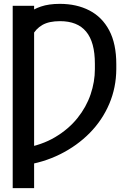

<svg xmlns="http://www.w3.org/2000/svg" viewBox="-20 -757 659 981"><path d="M154.3 -727.5V204.1H44.9V-727.5ZM98.1 88.4V0.5Q192.9 -15.1 261.7 -56.2Q330.6 -97.2 375.7 -153.6Q420.9 -210 442.9 -274.7Q464.8 -339.4 464.8 -403.8V-431.2Q464.8 -486.8 453.6 -527.8Q442.4 -568.8 419.9 -595.7Q397.5 -622.6 364.3 -635.7Q331.1 -648.9 286.6 -648.9Q230.5 -648.9 196.8 -629.6Q163.1 -610.4 145.3 -575.4Q127.4 -540.5 119.1 -493.7V-686Q148.9 -710 189.2 -723.6Q229.5 -737.3 285.6 -737.3Q371.6 -737.3 436.8 -703.6Q502 -669.9 538.1 -601.6Q574.2 -533.2 574.2 -429.2V-403.8Q573.7 -309.6 538.3 -226.3Q502.9 -143.1 438.5 -77.6Q374 -12.2 287.4 31Q200.7 74.2 98.1 88.4Z"/></svg>

Font: Inter Cardless Display
Style: Regular
Weight: 400
Designer: Rasmus Andersson
Foundry: rsms
Version: Version 4.001;git-9221beed3